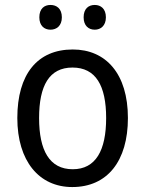

<svg xmlns="http://www.w3.org/2000/svg" viewBox="-20 -746 586 776"><path d="M139 -676C139 -642 159 -626 184 -626C209 -626 230 -642 230 -676C230 -711 209 -726 184 -726C159 -726 139 -711 139 -676ZM318 -676C318 -642 338 -626 363 -626C387 -626 408 -642 408 -676C408 -711 387 -726 363 -726C338 -726 318 -711 318 -676ZM497 -269C497 -448 408 -546 274 -546C131 -546 50 -446 50 -269C50 -95 138 10 272 10C414 10 497 -95 497 -269ZM138 -269C138 -400 179 -473 273 -473C367 -473 409 -400 409 -269C409 -138 367 -62 274 -62C180 -62 138 -138 138 -269Z"/></svg>

Font: Noto Sans Devanagari SemiCondensed
Style: Regular
Weight: 400
Width: 4
Designer: Jelle Bosma - Monotype Design Team
Foundry: Monotype Imaging Inc.
Version: Version 2.004